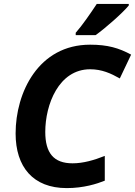

<svg xmlns="http://www.w3.org/2000/svg" viewBox="-20 -954 692 984"><path d="M368 -786V-774H470C521 -810 611 -890 640 -926V-934H476C445 -887 401 -823 368 -786ZM322 10C409 10 477 -12 517 -28V-155C462 -133 406 -117 352 -117C255 -117 212 -170 212 -278C212 -418 281 -599 442 -599C502 -599 548 -578 594 -552L652 -674C589 -708 532 -725 442 -725C177 -725 60 -480 60 -270C60 -99 149 10 322 10Z"/></svg>

Font: Noto Sans
Style: Bold Italic
Weight: 700
Italic angle: -12°
Designer: Monotype Design Team
Foundry: Monotype Imaging Inc.
Version: Version 2.013